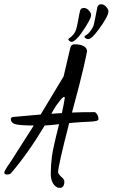

<svg xmlns="http://www.w3.org/2000/svg" viewBox="-57 -780 534 910"><path d="M346.2 -610.4Q367.7 -621.6 383.3 -651.4Q388.2 -660.2 394.5 -695.8Q400.9 -731.4 404.3 -745.4Q407.7 -759.3 421.6 -759.8Q435.5 -760.3 446.3 -747.6Q457 -734.9 457 -727.1Q457 -702.6 409.7 -639.2Q393.6 -617.7 381.8 -606Q361.8 -586.4 345.7 -601.1Q340.8 -606 346.2 -610.4ZM295.9 -623.5Q304.7 -635.3 311.8 -675Q318.8 -714.8 322.3 -728.5Q325.7 -742.2 339.6 -742.4Q353.5 -742.7 364.3 -730.2Q375 -717.8 375 -709.5Q375 -689 327.6 -621.6Q314.9 -604 304.2 -594.2Q291.5 -582.5 284.4 -581.8Q277.3 -581.1 272 -585.9Q263.2 -593.8 269.5 -597.7Q285.6 -607.9 295.9 -623.5ZM248 79.6Q248 110.4 226.6 110.4Q214.8 110.4 205.6 102.5Q183.6 83.5 183.6 43.2Q183.6 2.9 189.2 -39.1Q194.8 -81.1 223.1 -191.4Q178.2 -186 154.8 -185.1Q77.1 -54.7 -5.4 41.5Q-11.7 47.4 -23.7 47.1Q-35.6 46.9 -36.6 39.1Q-36.6 30.8 -22.5 9.8Q-8.3 -11.2 -5.9 -14.2L103 -185.1Q28.3 -185.5 11.2 -192.9Q-5.9 -200.2 -5.9 -216.3Q-5.9 -223.6 4.9 -225.6Q85 -233.4 135.7 -237.3L244.6 -418L275.9 -552.2Q279.8 -569.8 294.9 -570.1Q310.1 -570.3 321.3 -567.9Q355.5 -560.1 355.5 -536.6Q355.5 -533.2 339.4 -461.4Q323.2 -389.6 284.2 -246.6Q324.7 -248.5 391.6 -248.5Q396.5 -248 402.8 -239Q409.2 -230 409.7 -214.8Q409.2 -204.6 369.1 -203.4Q329.1 -202.1 271 -196.8Q218.3 6.8 218.3 36.6Q219.2 44.4 233.4 58.1Q247.6 69.3 248 79.6ZM196.3 -258.8 186.5 -240.7 236.3 -244.1Q245.6 -285.6 250 -316.4Q248.5 -329.6 227.8 -304Q207 -278.3 196.3 -258.8Z"/></svg>

Font: Kristi
Style: Regular
Weight: 400
Italic angle: -15°
Version: Version 1.004